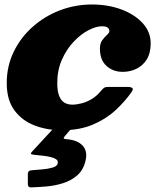

<svg xmlns="http://www.w3.org/2000/svg" viewBox="-20 -560 731 855"><path d="M104 260Q104 275 118 274.5Q147.5 273.5 185 270.5Q222.5 267.5 259.2 256.2Q296 245 323.8 221Q351.5 197 361 155Q371 113 347.8 88.2Q324.5 63.5 277 60Q264 59 263.8 55.2Q263.5 51.5 271.5 43L305 4Q310.5 -2 307.8 -4Q305 -6 293.5 -6H244.5Q234.5 -6 230 -1L123 115Q116.5 121.5 117.8 124.8Q119 128 133 129.5Q155 131.5 180.8 134.8Q206.5 138 223.5 145.5Q240.5 153 237 168Q234 180.5 214.2 186.2Q194.5 192 169 194.2Q143.5 196.5 123 198Q115.5 198.5 110.8 200.8Q106 203 104 211.5ZM651 -367Q651 -418 615.2 -457Q579.5 -496 520.2 -518Q461 -540 390 -540Q314.5 -540 246.2 -513.8Q178 -487.5 124.8 -440Q71.5 -392.5 40.8 -328.8Q10 -265 10 -190Q10 -114.5 44.5 -68.2Q79 -22 134.8 -1Q190.5 20 255 20Q334 20 392.8 -4.8Q451.5 -29.5 494 -68.8Q536.5 -108 566.5 -151Q575 -163 569 -168Q563 -173 547.5 -173H464.5Q448 -173 442 -168Q436 -163 429 -154.5Q410.5 -132 388.2 -118.8Q366 -105.5 343.5 -99.8Q321 -94 302 -94Q282.5 -94 267.5 -102.5Q252.5 -111 243.8 -132Q235 -153 235 -190Q235 -248 255.8 -294.5Q276.5 -341 308 -374.2Q339.5 -407.5 373.5 -425.2Q407.5 -443 434 -443Q452 -443 459.5 -437Q467 -431 467 -422Q467 -413.5 456.5 -404.5Q446 -395.5 435.5 -381.2Q425 -367 425 -343Q425 -293 454.2 -266.5Q483.5 -240 527 -240Q559 -240 587.2 -253.5Q615.5 -267 633.2 -295Q651 -323 651 -367Z"/></svg>

Font: Besley Black
Style: Italic
Weight: 900
Italic angle: -13°
Designer: Owen Earl
Foundry: indestructible type*
Version: Version 2.001